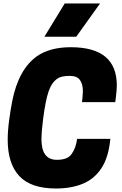

<svg xmlns="http://www.w3.org/2000/svg" viewBox="-20 -1064 700 1098"><path d="M416 -854H234L350 -1044H552ZM300 14Q157 14 90.5 -57Q24 -128 24 -265Q24 -315 32.5 -378Q41 -441 50 -486Q86 -668 192 -743Q266 -794 385 -794Q648 -794 648 -576Q648 -547 642 -502L639 -480H449Q453 -514 454 -542Q454 -582 437.5 -606Q421 -630 379 -630Q330 -630 309 -615Q275 -592 257.5 -540Q240 -488 227 -387Q218 -319 217 -268Q217 -150 305 -150Q368 -150 390 -184Q414 -217 421 -270H611Q601 -164 560 -102Q519 -40 453 -13Q387 14 300 14Z"/></svg>

Font: Tanohe Sans ExtraBold
Style: Italic
Weight: 800
Designer: Village Type and Design LLC & Cristiano Sobral
Foundry: Cooper Hewitt Smithsonian Design Museum
Version: Version 1.00;September 29, 2021;FontCreator 13.0.0.2655 64-b